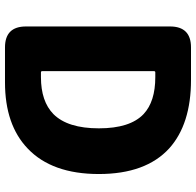

<svg xmlns="http://www.w3.org/2000/svg" viewBox="-28 -757 785 769"><g transform="rotate(90 364.5 -372.5)"><path d="M170 0Q86 0 86 -84V-661Q86 -745 170 -745H300Q477 -745 574 -658Q677 -564 677 -376Q677 -188 575 -91Q480 0 310 0ZM265 -149Q265 -144 270 -144H289Q386 -144 437 -194Q494 -251 494 -376Q494 -501 437 -555Q387 -602 289 -602H270Q265 -602 265 -597Z"/></g></svg>

Font: Resource Han Rounded TW Heavy
Style: Regular
Weight: 900
Designer: Cyano Hao (round all glyphs); Ryoko NISHIZUKA 西塚涼子 (kana, bopomofo & ideographs); Paul D. Hunt (Latin, Greek & Cyrillic)
Foundry: Cyano Hao
Version: 0.990